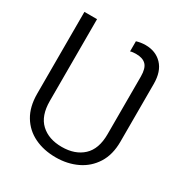

<svg xmlns="http://www.w3.org/2000/svg" viewBox="-173 -867 960 1009"><g transform="rotate(30 306.5 -363.0)"><path d="M305.7 10.3Q232.9 10.3 176.3 -17.1Q119.6 -44.4 87.2 -98.1Q54.7 -151.9 54.7 -231.4V-727.5H131.3V-231.4Q131.3 -141.1 178.7 -97.2Q226.1 -53.2 305.7 -53.2Q385.7 -53.2 433.6 -97.4Q481.4 -141.6 481.4 -231.4V-581.5Q481.4 -630.9 461.7 -651.4Q441.9 -671.9 401.9 -671.9Q394 -671.9 384.3 -671.1Q374.5 -670.4 366.2 -667.5V-729Q377.9 -732.9 392.3 -735.1Q406.7 -737.3 420.9 -737.3Q482.9 -737.3 521.2 -697.3Q559.6 -657.2 559.6 -581.5V-231.4Q559.6 -152.3 525.4 -98.4Q491.2 -44.4 433.6 -17.1Q376 10.3 305.7 10.3Z"/></g></svg>

Font: Inter 17pt Light
Style: Regular
Weight: 300
Version: Version 4.001;git-66647c0bb